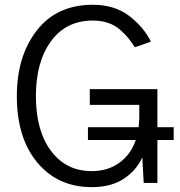

<svg xmlns="http://www.w3.org/2000/svg" viewBox="-20 -769 758 807"><path d="M50.8 -365.2Q50.8 -533.2 134.8 -641.1Q218.8 -749 370.1 -749Q461.9 -749 523.4 -701.7Q585 -654.3 614.3 -593.8L546.9 -570.3Q531.2 -593.8 520 -607.9Q508.8 -622.1 486.8 -642.1Q464.8 -662.1 435.5 -672.4Q406.2 -682.6 370.1 -682.6Q257.8 -682.6 194.3 -595.7Q130.9 -508.8 130.9 -365.2Q130.9 -219.7 194.3 -134.8Q257.8 -49.8 365.2 -49.8Q433.6 -49.8 481.9 -85Q530.3 -120.1 550.8 -180.7H349.6V-234.4H562.5Q565.4 -257.8 565.4 -276.4V-328.1H357.4V-394.5H641.6V-234.4H710V-180.7H641.6V0H584L578.1 -107.4Q552.7 -51.8 499.5 -17.1Q446.3 17.6 365.2 17.6Q223.6 17.6 137.2 -85.4Q50.8 -188.5 50.8 -365.2Z"/></svg>

Font: Batunionen A1
Style: Regular
Weight: 400
Designer: HanYang I&C Co.,Ltd.
Foundry: HanYang I&C Co.,Ltd.
Version: Version 2.50; ttfautohint (v1.6)